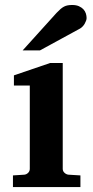

<svg xmlns="http://www.w3.org/2000/svg" viewBox="-20 -754 373 774"><path d="M32.2 0V-46.9L78.1 -49.8Q86.9 -50.8 93.5 -57.4Q100.1 -64 100.1 -73.2V-409.2H36.1V-450.2L182.1 -500H232.9V-73.2Q232.9 -64 240 -57.4Q247.1 -50.8 255.9 -49.8L304.2 -46.9V0ZM329.1 -681.2Q329.1 -676.3 326.9 -670.2Q324.7 -664.1 321.3 -658.2Q317.9 -652.3 313 -647.2Q308.1 -642.1 303.2 -639.2L141.1 -550.8H71.3L208 -702.1Q216.8 -711.4 223.9 -717.5Q231 -723.6 238 -727.3Q245.1 -731 252.9 -732.4Q260.7 -733.9 271 -733.9Q287.1 -733.9 298.1 -729Q309.1 -724.1 316.2 -716.6Q323.2 -709 326.2 -699.5Q329.1 -689.9 329.1 -681.2Z"/></svg>

Font: Charis SIL APac
Style: Bold
Weight: 700
Foundry: SIL International
Version: Version 5.000